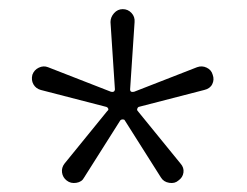

<svg xmlns="http://www.w3.org/2000/svg" viewBox="-20 -771 540 420"><path d="M445.3 -607.4Q449.2 -596.7 444.3 -586.9Q439.5 -577.1 426.8 -574.2L283.2 -537.1Q281.2 -536.1 280.3 -533.2Q279.3 -530.3 281.2 -528.3L375 -413.1Q382.8 -404.3 381.3 -393.6Q379.9 -382.8 370.1 -376Q362.3 -369.1 350.1 -371.1Q337.9 -373 332 -382.8L252.9 -507.8Q252 -509.8 248.5 -509.8Q245.1 -509.8 243.2 -507.8L164.1 -382.8Q159.2 -373 147 -371.1Q134.8 -369.1 126 -376Q117.2 -382.8 115.7 -393.6Q114.3 -404.3 121.1 -413.1L214.8 -528.3Q217.8 -530.3 216.8 -533.2Q215.8 -536.1 212.9 -537.1L69.3 -574.2Q58.6 -577.1 53.2 -586.4Q47.9 -595.7 50.8 -607.4Q54.7 -618.2 64.9 -623Q75.2 -627.9 85 -624L222.7 -570.3Q230.5 -568.4 231.4 -575.2L221.7 -722.7Q221.7 -733.4 229.5 -742.2Q237.3 -751 248.5 -751Q259.8 -751 267.6 -742.7Q275.4 -734.4 274.4 -722.7L264.6 -575.2Q264.6 -568.4 273.4 -570.3L411.1 -624Q421.9 -627.9 432.1 -623Q442.4 -618.2 445.3 -607.4Z"/></svg>

Font: Rounded-X Mgen+ 1mn light
Style: Regular
Weight: 200
Designer: [Source Han Sans]
Ryoko NISHIZUKA  (kana & ideographs); Paul D. Hunt (Latin, Greek & Cyrillic); Wenlong ZHANG  (bopomofo
Version: Version 1.059.20150602